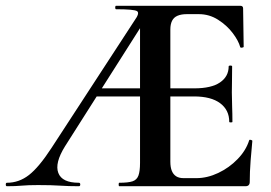

<svg xmlns="http://www.w3.org/2000/svg" viewBox="-31 -645 939 665"><path d="M-7 0Q-11 0 -11 -6Q-11 -12 -7 -12Q35 -12 69.5 -39Q104 -66 147 -132L435 -574Q454 -600 443.5 -606.5Q433 -613 371 -613Q368 -613 368 -619Q368 -625 371 -625H801Q811 -625 811 -616L813 -483Q813 -481 807.5 -480Q802 -479 801 -482Q795 -504 775 -530.5Q755 -557 724.5 -576.5Q694 -596 658 -596H616Q597 -596 584 -590.5Q571 -585 565 -573Q559 -561 559 -543V-85Q559 -66 564 -53.5Q569 -41 579 -34.5Q589 -28 605 -28H649Q687 -28 725 -46Q763 -64 792 -94Q821 -124 832 -159Q833 -162 838 -160.5Q843 -159 843 -157Q840 -128 837 -88.5Q834 -49 834 -15Q834 0 819 0H382Q380 0 380 -6Q380 -12 382 -12Q413 -12 428 -17Q443 -22 448.5 -37Q454 -52 454 -81V-589L490 -604L194 -138Q158 -80 171 -46Q184 -12 242 -12Q247 -12 247 -6Q247 0 242 0Q206 0 177 -2Q148 -4 101 -4Q66 -4 44.5 -2Q23 0 -7 0ZM290 -311 305 -339H535L542 -311ZM763 -223Q763 -264 731.5 -287.5Q700 -311 641 -311H482V-339H642Q701 -339 731 -359.5Q761 -380 761 -415Q761 -418 767 -418Q773 -418 773 -415Q773 -382 772.5 -363.5Q772 -345 772 -325Q772 -300 773 -276Q774 -252 774 -223Q774 -221 768.5 -221Q763 -221 763 -223Z"/></svg>

Font: Cormorant Infant Light
Style: Bold
Weight: 700
Version: Version 4.001